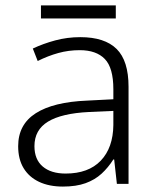

<svg xmlns="http://www.w3.org/2000/svg" viewBox="-20 -678 576 708"><path d="M276 -541Q366 -541 410 -497.5Q454 -454 454 -358V0H411L401 -90H398Q379 -60 354.5 -37.5Q330 -15 295.5 -2.5Q261 10 212 10Q161 10 124 -7.5Q87 -25 67 -58Q47 -91 47 -139Q47 -219 112 -260.5Q177 -302 301 -307L398 -312V-349Q398 -428 366.5 -460.5Q335 -493 274 -493Q233 -493 195 -482.5Q157 -472 119 -453L101 -499Q139 -517 183.5 -529Q228 -541 276 -541ZM308 -265Q207 -260 157 -229.5Q107 -199 107 -139Q107 -90 137.5 -64Q168 -38 222 -38Q306 -38 351.5 -85.5Q397 -133 398 -217V-269ZM407 -658V-610H131V-658Z"/></svg>

Font: Noto Sans Thai Light
Style: Regular
Weight: 300
Designer: Monotype Design Team
Foundry: Monotype Imaging Inc.
Version: Version 2.001